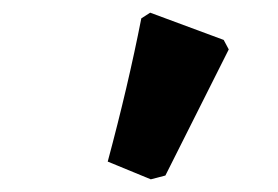

<svg xmlns="http://www.w3.org/2000/svg" viewBox="-20 -791 438 303"><path d="M150 -536Q182 -655 203 -762L217 -771L333 -728L341 -713L241 -514L218 -508Z"/></svg>

Font: Alegreya SC Black
Style: Regular
Weight: 900
Designer: Juan Pablo del Peral
Foundry: Huerta Tipografica
Version: Version 2.007; ttfautohint (v1.6)